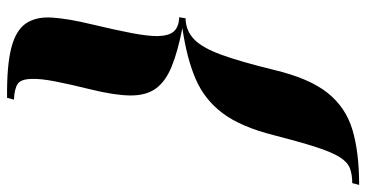

<svg xmlns="http://www.w3.org/2000/svg" viewBox="-352 -562 1010 529"><g transform="rotate(-90 152.5 -297.0)"><path d="M148 -782Q236 -783 285 -770.5Q334 -758 353 -730Q372 -702 369 -657.5Q366 -613 351 -551Q335 -484 326.5 -439.5Q318 -395 318 -367Q319 -336 330.5 -323Q342 -310 365 -308H370L367 -290H362Q331 -288 308.5 -266Q286 -244 267 -192.5Q248 -141 225 -47Q202 50 162 100.5Q122 151 60 169.5Q-2 188 -92 188L-87 169Q-63 169 -46 162.5Q-29 156 -15.5 134.5Q-2 113 12 70Q26 27 45 -47Q68 -138 105.5 -188Q143 -238 200 -262.5Q257 -287 340 -299Q274 -312 233 -329Q192 -346 173 -373Q154 -400 154.5 -443Q155 -486 171 -551Q186 -612 193.5 -651Q201 -690 200 -713Q200 -744 186 -753Q172 -762 143 -763Z"/></g></svg>

Font: Playfair Display Black
Style: Italic
Weight: 900
Italic angle: -14°
Designer: Claus Eggers Sørensen
Foundry: Claus Eggers Sørensen
Version: Version 1.203